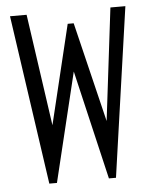

<svg xmlns="http://www.w3.org/2000/svg" viewBox="-48 -663 546 703"><g transform="rotate(-5 225.0 -311.5)"><path d="M105 0 15 -623H76L135 -212L223 -577H245L334 -210L384 -623H439L350 0H324L230 -401L133 0Z"/></g></svg>

Font: Inconsolata SemiCondensed
Style: Regular
Weight: 400
Width: 4
Monospace: yes
Designer: Raph Levien, Cyreal, Brenton Simpson
Foundry: Raph Levien, Cyreal, Google
Version: Version 3.000; ttfautohint (v1.8.2.53-6de2)